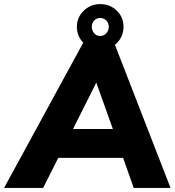

<svg xmlns="http://www.w3.org/2000/svg" viewBox="-62 -919 854 939"><path d="M540 -147H223L149 0H-42L345 -710Q314 -743 314 -788Q314 -834 347.5 -866.5Q381 -899 428 -899Q476 -899 509 -867Q542 -835 542 -788Q542 -761 531 -738.5Q520 -716 500 -700L772 0H592ZM387 -788Q387 -770 398.5 -756.5Q410 -743 428 -743Q446 -743 458 -756.5Q470 -770 470 -788Q470 -806 458 -818.5Q446 -831 428 -831Q410 -831 398.5 -818.5Q387 -806 387 -788ZM490 -288 409 -515 295 -288Z"/></svg>

Font: Muli Black
Style: Italic
Weight: 900
Italic angle: -4.541°
Designer: Vernon Adams
Foundry: Vernon Adams
Version: Version 2.001